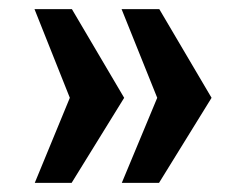

<svg xmlns="http://www.w3.org/2000/svg" viewBox="-20 -467 548 424"><path d="M56.2 -446.8H138.8L254.2 -251L138.2 -63.2H56.8L134.2 -251ZM248.5 -446.8H331.8L447.2 -251L331.2 -63.2H249L327.2 -251Z"/></svg>

Font: Public Sans VF
Style: Regular
Weight: 400
Designer: Pablo Impallari, Rodrigo Fuenzalida (Modified by Dan O. Williams and USWDS)
Version: Version 1.003